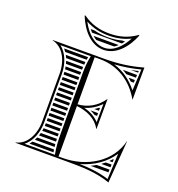

<svg xmlns="http://www.w3.org/2000/svg" viewBox="-145 -906 975 1054"><g transform="rotate(20 342.5 -379.0)"><path d="M410.9 -728C384.8 -720.8 358.5 -717.7 330 -717.7C301.5 -717.7 274.5 -721 248.7 -728H226.8C231 -722.3 235.4 -717 239.9 -712H414.5C418.8 -717 423 -722.4 427.1 -728ZM401.1 -698H254C261 -691.8 268.3 -686.4 275.8 -682H380.6C387.7 -686.5 394.6 -691.9 401.1 -698ZM330 -739.7C271.5 -739.7 221.2 -754.1 174 -788L170 -786C202.1 -706.3 258 -644.6 330 -644.6C402 -644.6 457.9 -706.3 490 -786L486 -788C438.8 -754.1 388.5 -739.7 330 -739.7ZM330 -727.7C375.8 -727.7 417.8 -736.7 456.2 -755.9C426 -700.2 384.2 -656.6 330 -656.6C273.9 -656.6 226.5 -699.3 194.8 -760.6C237.1 -737.3 280.6 -727.7 330 -727.7ZM510.1 -592H552.7L553.2 -601.3C538.2 -597.7 524 -594.6 510.1 -592ZM551.9 -578H468.7C477.8 -573.1 486.6 -567.8 495 -562H551.1ZM550.3 -548H513.9C520.2 -542.9 526.3 -537.6 532.2 -532H549.4ZM482.2 -22H586.9C587.1 -27.3 587.4 -32.7 587.6 -38H512.6C502.8 -32.2 492.6 -26.8 482.2 -22ZM570.3 -82H589.6C589.9 -87.3 590.1 -92.7 590.4 -98H585.6C580.7 -92.5 575.6 -87.1 570.3 -82ZM554.8 -68C548.2 -62.4 541.3 -57 534.1 -52H588.2C588.5 -57.3 588.7 -62.7 589 -68ZM417.9 -338C410.3 -331.9 402.6 -326.6 394.9 -322H422.6C422.6 -327.3 422.6 -332.7 422.7 -338ZM422.5 -308H378C388.8 -303.4 398.7 -298.1 408 -292H422.4C422.4 -297.3 422.5 -302.7 422.5 -308ZM125.8 -22H266C265 -27.4 264.2 -32.8 263.5 -38H138.1C134.3 -32.4 130.2 -27 125.8 -22ZM159.6 -82H259.2C258.9 -87.3 258.7 -92.6 258.5 -98H164.4C163 -92.6 161.4 -87.2 159.6 -82ZM154.3 -68C151.9 -62.5 149.3 -57.2 146.5 -52H261.7C261.1 -57.4 260.6 -62.7 260.2 -68ZM172 -158C172 -152.6 171.8 -147.3 171.4 -142H258V-158ZM170 -128C169.4 -122.6 168.5 -117.3 167.5 -112H258.2C258.1 -117.3 258.1 -122.6 258 -128ZM172 -202H258V-218H172ZM172 -188V-172H258V-188ZM172 -428V-412H258V-428ZM172 -398V-382H258V-398ZM172 -368V-352H258V-368ZM172 -338V-322H258V-338ZM172 -308V-292H258V-308ZM172 -278V-262H258V-278ZM172 -248V-232H258V-248ZM138 -562H263.3C264.1 -567.4 265 -572.7 265.9 -578H125.7C130.1 -573 134.2 -567.6 138 -562ZM146.5 -548C149.3 -542.8 151.8 -537.5 154.2 -532H259.8C260.3 -537.4 260.8 -542.7 261.4 -548ZM159.6 -518C161.4 -512.8 163 -507.4 164.4 -502H258.1C258.3 -507.4 258.5 -512.7 258.8 -518ZM167.5 -488C168.5 -482.7 169.4 -477.4 170 -472H258V-488ZM171.4 -458C171.8 -452.7 172 -447.4 172 -442H258V-458ZM300 -315V-590H332C435 -590 521.7 -534.5 574 -443H575L576 -630C499.3 -608.7 431.7 -600 352 -600H52V-598C113.6 -584.8 150 -517.2 150 -440V-160C150 -82.8 113.6 -15.2 52 -2V0H352C442.9 0 521.4 1 606 30L625 -217H624C592.4 -89.3 467.2 -10 322 -10H300V-305C361.9 -298.5 415.1 -273.9 443 -223H444L445 -398H444C409.1 -348.3 359.9 -318.9 300 -315ZM278 -12H100.8C141 -43.4 162 -99.6 162 -160V-440C162 -500.8 140 -557.4 100.8 -588H278C271.3 -554.3 268 -524.3 268 -490V-140C268 -94.7 269.2 -56.2 278 -12ZM341.6 -309.8C376.8 -319.5 407.6 -338.8 432.8 -365.3L432.2 -258.5C407.8 -284.9 376.8 -300.7 341.6 -309.8ZM423.6 -11.2C498.9 -31.8 563.1 -75.7 602.2 -136.3L595.2 13.9C536.6 -4.2 481.8 -9.5 423.6 -11.2ZM414.3 -590C464.9 -593.3 512.9 -601.1 563.9 -614.3L557.2 -489.7C519.3 -538.2 470.7 -572.6 414.3 -590Z"/></g></svg>

Font: SortefaxS02
Style: Medium
Weight: 500
Designer: gluk
Foundry: gluk
Version: Version 0.261